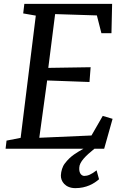

<svg xmlns="http://www.w3.org/2000/svg" viewBox="-20 -767 635 990"><path d="M8.8 0H410.2C378.4 18.6 344.7 35.2 314 76.2C301.8 91.8 294.9 116.2 293.9 136.7C292.5 167.5 316.4 203.1 368.7 203.1C425.3 203.1 465.3 179.7 490.7 157.2L478 111.3C450.7 132.8 432.1 140.1 414.6 140.1C403.3 140.1 386.7 129.9 388.7 98.1C389.2 67.4 422.9 35.6 466.8 0H517.1L560.5 -154.3L509.8 -169.4L451.7 -68.4L182.6 -56.6L223.1 -352.1L441.4 -344.2L447.3 -420.4L229 -417L264.2 -694.3L479.5 -687.5L502.9 -595.7H554.7L558.1 -747.1H105.5L99.6 -697.8L164.6 -686.5L86.4 -56.2L13.7 -42Z"/></svg>

Font: Merriweather
Style: Italic
Weight: 400
Italic angle: -7.5°
Designer: Eben Sorkin
Foundry: Eben Sorkin
Version: Version 1.001